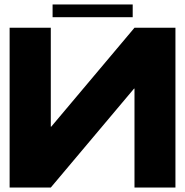

<svg xmlns="http://www.w3.org/2000/svg" viewBox="-20 -838 827 858"><path d="M764 -714V0H581V-442H579L207 0H23V-714H207V-272H209L581 -714ZM573 -761H215V-818H573Z"/></svg>

Font: Non Bureau Extended
Style: Bold
Weight: 700
Width: 7
Designer: Jona Saucedo
Foundry: Non Foundry
Version: Version 1.000; ttfautohint (v1.8.4)